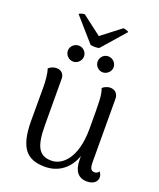

<svg xmlns="http://www.w3.org/2000/svg" viewBox="-157 -950 880 1060"><g transform="rotate(20 283.0 -420.5)"><path d="M294 -706 414 -843C410 -849 390 -854 382 -854L269 -767L155 -854C147 -854 126 -849 123 -843L243 -706C255 -702 282 -702 294 -706ZM136 -633C136 -608 158 -586 184 -586C209 -586 231 -608 231 -633C231 -659 209 -680 184 -680C158 -680 136 -659 136 -633ZM311 -633C311 -608 332 -586 357 -586C383 -586 405 -608 405 -633C405 -659 383 -680 357 -680C332 -680 311 -659 311 -633ZM529 -67C522 -54 510 -52 503 -52C483 -52 475 -66 475 -103L474 -473C474 -503 454 -521 428 -521C405 -521 390 -510 382 -503C396 -465 396 -429 396 -269C396 -95 321 -31 258 -31C183 -31 158 -79 158 -207L157 -476C157 -504 138 -521 112 -521C90 -521 76 -512 65 -503C75 -473 78 -431 78 -395V-197C79 -42 128 13 235 13C314 13 375 -32 403 -111V-92C403 -24 430 10 481 10C519 10 541 -9 541 -36C541 -47 537 -56 529 -67Z"/></g></svg>

Font: Arima Koshi
Style: Regular
Weight: 400
Designer: Joana Correia and Natanael Gama
Foundry: NDISCOVER
Version: Version 1.019;PS 001.019;hotconv 1.0.88;makeotf.lib2.5.64775